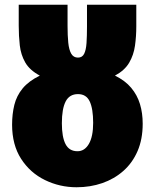

<svg xmlns="http://www.w3.org/2000/svg" viewBox="-20 -780 654 810"><path d="M303 10Q232 10 169.5 -20.5Q107 -51 69 -110Q31 -169 31 -254Q31 -299 40.5 -337.5Q50 -376 75.5 -407Q101 -438 148 -461Q105 -484 86.5 -516.5Q68 -549 63.5 -588.5Q59 -628 59 -672V-760H265V-671Q265 -630 268 -600Q271 -570 280.5 -553.5Q290 -537 309 -537Q327 -537 335 -553Q343 -569 345 -598.5Q347 -628 347 -668V-760H555V-669Q555 -627 549.5 -587.5Q544 -548 525 -515.5Q506 -483 465 -461Q508 -440 533.5 -409.5Q559 -379 570.5 -341Q582 -303 582 -258Q582 -193 560.5 -143Q539 -93 500.5 -59Q462 -25 411.5 -7.5Q361 10 303 10ZM307 -142Q337 -142 355 -173Q373 -204 373 -262Q373 -321 358.5 -352Q344 -383 309 -383Q273 -383 257 -352Q241 -321 241 -260Q241 -202 256.5 -172Q272 -142 307 -142Z"/></svg>

Font: Noto Sans Display Black
Style: Regular
Weight: 900
Designer: Monotype Design Team
Foundry: Monotype Imaging Inc.
Version: Version 2.003